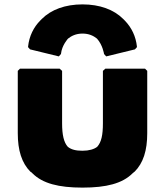

<svg xmlns="http://www.w3.org/2000/svg" viewBox="-20 -833 752 875"><path d="M258 -587V-588C262 -627 290 -657 290 -657C305 -669 326 -680 356 -680C385 -680 406 -670 422 -657C448 -628 454 -588 454 -588V-587L464 -576L595 -608L604 -618V-621C599 -667 580 -707 549 -739L541 -747C499 -789 435 -813 356 -813C277 -813 213 -789 171 -747L164 -740C133 -709 113 -668 108 -621V-618L117 -608L248 -576ZM356 22C465 22 538 3 584 -43L592 -50H593C633 -90 651 -147 651 -226V-510L641 -520H460L449 -510V-271C449 -218 442 -185 423 -164C409 -153 386 -146 356 -146C326 -146 305 -151 289 -164C271 -184 263 -218 263 -271V-510L252 -520H71L61 -510V-226C61 -148 79 -90 119 -50H120L128 -43C174 3 247 22 356 22Z"/></svg>

Font: Hussar Woodtype
Style: Ultra
Weight: 900
Foundry: Cannot Into Space Fonts
Version: Version 1.07